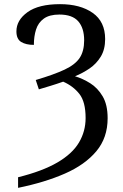

<svg xmlns="http://www.w3.org/2000/svg" viewBox="-20 -744 593 924"><path d="M67 109Q184 80 256 38Q328 -4 360 -58Q392 -112 392 -176Q392 -254 362 -292Q332 -330 284 -351Q253 -340 223.5 -331Q194 -322 167 -314L152 -359Q240 -385 291 -409Q342 -433 363.5 -465.5Q385 -498 385 -550Q385 -609 356.5 -641.5Q328 -674 266 -674Q218 -674 191 -654.5Q164 -635 153.5 -602Q143 -569 143 -528Q105 -528 82 -542Q59 -556 59 -593Q59 -647 112.5 -685.5Q166 -724 269 -724Q366 -724 426 -682Q486 -640 486 -556Q486 -506 465 -471.5Q444 -437 411 -414.5Q378 -392 341 -377Q378 -366 414 -343.5Q450 -321 474 -280.5Q498 -240 498 -175Q498 -81 443.5 -16Q389 49 292 91.5Q195 134 67 160Z"/></svg>

Font: Noto Serif SemiCondensed
Style: Regular
Weight: 400
Width: 4
Designer: Monotype Design Team
Foundry: Monotype Imaging Inc.
Version: Version 2.013